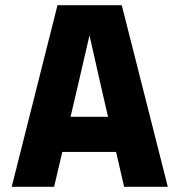

<svg xmlns="http://www.w3.org/2000/svg" viewBox="-20 -718 690 738"><path d="M130 -134V-269H541V-134ZM201 -698H448L625 0H457L366 -396L324 -582L281 -396L188 0H25Z"/></svg>

Font: Azeret Mono
Style: Bold
Weight: 700
Designer: Martin Vácha
Foundry: Displaay
Version: Version 1.002